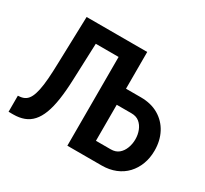

<svg xmlns="http://www.w3.org/2000/svg" viewBox="-144 -919 1202 1127"><g transform="rotate(30 457.0 -355.5)"><path d="M145 -710.9H274.4L260.7 -355Q257.8 -275.9 249 -216.8Q240.2 -157.7 224.4 -116.5Q208.5 -75.2 185.3 -49.6Q162.1 -23.9 130.4 -12Q98.6 0 57.6 0H26.4V-108.9L43 -110.4Q63 -112.8 77.9 -123Q92.8 -133.3 103 -153.8Q113.3 -174.3 120.1 -206.8Q127 -239.3 130.6 -285.9Q134.3 -332.5 135.7 -395ZM457.5 -710.9V-601.6H165V-710.9ZM515.6 -461.9H655.8Q726.1 -461.9 776.9 -432.1Q827.6 -402.3 855.2 -350.1Q882.8 -297.9 882.8 -231Q882.8 -180.7 866.9 -138.7Q851.1 -96.7 821.8 -65.4Q792.5 -34.2 750.5 -17.1Q708.5 0 655.8 0H424.8V-710.9H555.7V-108.9H655.8Q688.5 -108.9 709.5 -126.2Q730.5 -143.6 741.2 -171.9Q752 -200.2 752 -231.9Q752 -263.2 741.2 -290.8Q730.5 -318.4 709.5 -335.7Q688.5 -353 655.8 -353H515.6Z"/></g></svg>

Font: Roboto Condensed SemiBold
Style: Regular
Weight: 600
Designer: Christian Robertson
Foundry: Google
Version: Version 3.008; 2023